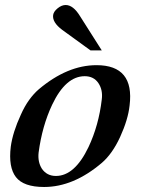

<svg xmlns="http://www.w3.org/2000/svg" viewBox="-20 -729 595 766"><path d="M497 -308Q491 -252 459 -182Q428 -115 386 -79Q273 17 156 17Q74 17 43.5 -22.5Q13 -62 23 -144Q31 -202 63 -271Q78 -305 96.5 -330.5Q115 -356 135 -373Q249 -469 365 -469Q517 -469 497 -308ZM386 -332Q391 -370 372.5 -397.5Q354 -425 318 -425Q242 -425 188 -311Q148 -226 134 -120Q130 -83 147 -56Q167 -27 203 -27Q278 -27 333 -142Q374 -229 386 -332ZM386 -528H341L228 -610Q188 -640 192 -669Q194 -683 210 -696Q226 -709 242 -709Q272 -709 299 -665Z"/></svg>

Font: DG Didot
Style: Bold Italic
Weight: 700
Designer: David Gatwood, Takis Katsoulidis, and George D. Matthiopoulos
Foundry: David Gatwood
Version: Version 1.0